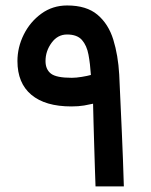

<svg xmlns="http://www.w3.org/2000/svg" viewBox="-20 -668 541 688"><path d="M42.5 -449.2Q42.5 -498.5 65.2 -544.2Q87.9 -589.8 128.2 -619.1Q168.5 -648.4 220.7 -648.4Q290 -648.4 329.3 -615.2Q368.7 -582 386 -525.9Q403.3 -469.7 407.2 -400.9Q412.6 -285.2 416.7 -191.4Q420.9 -97.7 423.8 0H322.3Q321.3 -25.9 320.1 -64.2Q318.8 -102.5 317.6 -145.3Q316.4 -188 315.2 -227.8Q314 -267.6 313.5 -296.4Q301.3 -293.5 281.5 -290Q261.7 -286.6 235.8 -286.6Q142.1 -286.6 92.3 -328.4Q42.5 -370.1 42.5 -449.2ZM220.2 -544.4Q186.5 -544.4 164.8 -514.6Q143.1 -484.9 143.1 -449.2Q143.1 -419.4 162.4 -404.3Q181.6 -389.2 237.3 -389.2Q252.9 -389.2 273.4 -392.6Q293.9 -396 305.7 -399.4Q303.2 -439 297.1 -471.9Q291 -504.9 273.7 -524.7Q256.3 -544.4 220.2 -544.4Z"/></svg>

Font: Vazir Medium FD-WOL-UI
Style: Medium-FD-WOL-UI
Weight: 500
Designer: Saber Rastikerdar
Foundry: Saber Rastikerdar
Version: Version 30.0.0